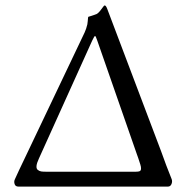

<svg xmlns="http://www.w3.org/2000/svg" viewBox="-20 -690 716 710"><path d="M486 -120 340 -539Q334 -557 331.5 -557Q329 -557 321 -540L124 -104Q116 -87 115 -76.5Q114 -66 120 -61.5Q126 -57 132.5 -56Q139 -55 151 -55H482Q492 -55 496.5 -57Q501 -59 501.5 -65.5Q502 -72 499 -81.5Q496 -91 491 -106Q488 -115 486 -120ZM74 -110 293 -570Q299 -583 303 -600Q304 -605 304.5 -612Q305 -619 305.5 -623.5Q306 -628 307 -628Q311 -629 317 -631Q323 -633 327.5 -634.5Q332 -636 337 -638Q343 -641 349.5 -649Q356 -657 360.5 -663.5Q365 -670 367 -670Q372 -670 377 -656L576 -130Q582 -112 595 -78Q608 -44 615 -27Q618 -18 614 -9Q610 0 601 0H48Q37 0 34 -9.5Q31 -19 35 -27Q47 -54 74 -110Z"/></svg>

Font: EB Garamond 12 All SC
Style: AllSC
Weight: 400
Version: Version 0.016 ; ttfautohint (v0.97) -l 8 -r 50 -G 200 -x 0 -